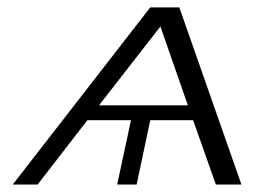

<svg xmlns="http://www.w3.org/2000/svg" viewBox="-20 -496 684 516"><path d="M14.2 0 383.8 -476.1H461.9L628.9 0H560.1L499 -172.9H383.8L347.2 0H294.9L332 -172.9H214.8L81.1 0ZM246.1 -212.9H484.9L411.1 -424.8Z"/></svg>

Font: CMU Bright
Style: Oblique
Weight: 500
Italic angle: -12°
Version: Version 0.7.0